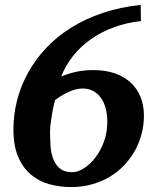

<svg xmlns="http://www.w3.org/2000/svg" viewBox="-20 -739 638 775"><path d="M413.1 -247.1Q413.1 -280.8 405.5 -305.9Q397.9 -331.1 384.5 -347.9Q371.1 -364.7 353 -373.3Q335 -381.8 314 -381.8Q306.2 -381.8 295.2 -380.1Q284.2 -378.4 270.3 -373.3Q256.3 -368.2 239.3 -359.1Q222.2 -350.1 202.1 -335Q200.7 -329.6 197.3 -315.2Q193.8 -300.8 190.7 -282.2Q187.5 -263.7 184.8 -243.4Q182.1 -223.1 182.1 -206.1Q182.1 -181.6 183.6 -153.3Q185.1 -125 193.6 -100.6Q202.1 -76.2 220.5 -60.1Q238.8 -43.9 272 -43.9Q293.5 -43.9 318.1 -59.3Q342.8 -74.7 364 -101.8Q385.3 -128.9 399.2 -166.3Q413.1 -203.6 413.1 -247.1ZM561 -272Q561 -234.9 551.8 -199Q542.5 -163.1 524.7 -131.1Q506.8 -99.1 481.2 -72Q455.6 -44.9 422.9 -25.4Q390.1 -5.9 350.8 5.1Q311.5 16.1 267.1 16.1Q222.2 16.1 180.4 4.9Q138.7 -6.3 106 -33.2Q73.2 -60.1 53.7 -105Q34.2 -149.9 34.2 -216.8Q34.2 -276.4 49.1 -334.5Q64 -392.6 93.3 -445.6Q122.6 -498.5 165.8 -544.7Q209 -590.8 266.1 -626.7Q323.2 -662.6 393.8 -686.5Q464.4 -710.4 547.9 -719.2L548.8 -653.8Q489.7 -647.5 438.5 -628.4Q387.2 -609.4 345.9 -580.1Q304.7 -550.8 274.4 -512.5Q244.1 -474.1 227.1 -430.2Q254.4 -441.9 286.6 -449Q318.8 -456.1 356.9 -456.1Q406.7 -456.1 445.1 -442.4Q483.4 -428.7 509 -404.3Q534.7 -379.9 547.9 -346.2Q561 -312.5 561 -272Z"/></svg>

Font: Charis SIL
Style: Bold Italic
Weight: 700
Italic angle: -11°
Foundry: SIL International
Version: Version 4.112